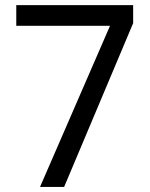

<svg xmlns="http://www.w3.org/2000/svg" viewBox="-20 -734 591 754"><path d="M137.2 0 412.1 -632.8H43.9V-713.9H502.9V-643.1L231.9 0Z"/></svg>

Font: Khmer
Style: Regular
Weight: 400
Foundry: Danh Hong
Version: Version 2.00 February 8, 2013